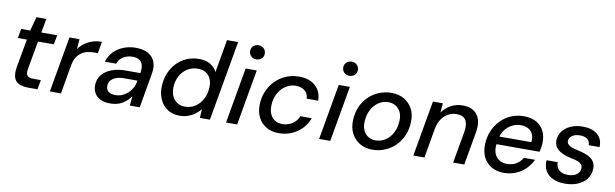

<svg xmlns="http://www.w3.org/2000/svg" viewBox="-46 -1206 5441 1700"><g transform="rotate(10 2674.0 -356.0)"><path d="M229 0Q175 0 142 -17Q109 -34 98.5 -70Q88 -106 97 -161L143 -417H62L77 -501H158L192 -627H281L258 -501H401L385 -417H243L197 -161Q190 -117 206 -101Q222 -85 261 -85H327L312 0Z M423 0 511 -501H601L594 -412Q617 -443 648 -465.5Q679 -488 717.5 -500.5Q756 -513 801 -513L783 -408H750Q717 -408 688 -401Q659 -394 634.5 -376.5Q610 -359 593 -331Q576 -303 568 -260L523 0Z M967 12Q911 12 875 -7Q839 -26 823 -57.5Q807 -89 808 -126Q809 -179 840 -218Q871 -257 926 -278Q981 -299 1054 -299H1184Q1191 -344 1183 -373Q1175 -402 1152 -416Q1129 -430 1091 -430Q1046 -430 1009.5 -408Q973 -386 958 -344H857Q873 -398 909.5 -435.5Q946 -473 997 -493Q1048 -513 1105 -513Q1174 -513 1218 -488.5Q1262 -464 1279.5 -418.5Q1297 -373 1285 -310L1231 0H1142L1150 -85Q1136 -65 1117.5 -47Q1099 -29 1076.5 -15.5Q1054 -2 1026.5 5Q999 12 967 12ZM1000 -69Q1032 -69 1061.5 -82Q1091 -95 1114 -117Q1137 -139 1151.5 -167.5Q1166 -196 1169 -226V-229H1050Q1009 -229 978.5 -217.5Q948 -206 932 -186Q916 -166 915 -138Q914 -105 936 -87Q958 -69 1000 -69Z M1590 12Q1526 12 1480.5 -18.5Q1435 -49 1412 -101Q1389 -153 1391 -217Q1393 -281 1415.5 -335.5Q1438 -390 1476 -429.5Q1514 -469 1565 -491Q1616 -513 1674 -513Q1737 -513 1777.5 -488.5Q1818 -464 1837 -424L1889 -720H1989L1862 0H1772L1776 -78Q1757 -55 1730.5 -34.5Q1704 -14 1669 -1Q1634 12 1590 12ZM1623 -75Q1675 -75 1716.5 -102.5Q1758 -130 1782.5 -177.5Q1807 -225 1808 -283Q1810 -326 1795 -358.5Q1780 -391 1750.5 -408.5Q1721 -426 1679 -426Q1628 -426 1587 -400.5Q1546 -375 1521 -329.5Q1496 -284 1494 -226Q1493 -182 1508 -148Q1523 -114 1552.5 -94.5Q1582 -75 1623 -75Z M2007 0 2095 -501H2195L2107 0ZM2174 -597Q2144 -597 2126 -615Q2108 -633 2107 -660Q2107 -688 2126 -706Q2145 -724 2174 -724Q2201 -724 2220 -706Q2239 -688 2239 -660Q2240 -633 2220.5 -615Q2201 -597 2174 -597Z M2483 12Q2418 12 2370 -16Q2322 -44 2296.5 -94Q2271 -144 2273 -210Q2275 -276 2299 -331Q2323 -386 2364 -427Q2405 -468 2459 -490.5Q2513 -513 2575 -513Q2667 -513 2721.5 -464.5Q2776 -416 2777 -332H2673Q2672 -379 2640 -403.5Q2608 -428 2560 -428Q2511 -428 2470 -401Q2429 -374 2403.5 -327.5Q2378 -281 2376 -219Q2375 -185 2383.5 -157.5Q2392 -130 2408.5 -111Q2425 -92 2447.5 -82.5Q2470 -73 2498 -73Q2530 -73 2559 -84Q2588 -95 2610.5 -116.5Q2633 -138 2645 -169H2748Q2729 -116 2690 -75Q2651 -34 2597.5 -11Q2544 12 2483 12Z M2844 0 2932 -501H3032L2944 0ZM3011 -597Q2981 -597 2963 -615Q2945 -633 2944 -660Q2944 -688 2963 -706Q2982 -724 3011 -724Q3038 -724 3057 -706Q3076 -688 3076 -660Q3077 -633 3057.5 -615Q3038 -597 3011 -597Z M3323 12Q3258 12 3209 -17.5Q3160 -47 3134 -98.5Q3108 -150 3111 -216Q3113 -280 3136 -334.5Q3159 -389 3199.5 -429Q3240 -469 3293 -491Q3346 -513 3406 -513Q3472 -513 3520.5 -484.5Q3569 -456 3595.5 -405.5Q3622 -355 3619 -288Q3617 -223 3594 -168.5Q3571 -114 3530.5 -73.5Q3490 -33 3437 -10.5Q3384 12 3323 12ZM3336 -74Q3386 -74 3426 -100.5Q3466 -127 3490.5 -174.5Q3515 -222 3517 -282Q3519 -329 3502.5 -361Q3486 -393 3457.5 -410Q3429 -427 3394 -427Q3345 -427 3305 -400.5Q3265 -374 3240.5 -327Q3216 -280 3214 -219Q3212 -173 3228 -140.5Q3244 -108 3272.5 -91Q3301 -74 3336 -74Z M3691 0 3779 -501H3868L3861 -416Q3892 -461 3940.5 -487Q3989 -513 4046 -513Q4109 -513 4147.5 -486Q4186 -459 4199.5 -410Q4213 -361 4201 -295L4149 0H4049L4099 -284Q4111 -353 4088.5 -390.5Q4066 -428 4005 -428Q3966 -428 3931.5 -409.5Q3897 -391 3873 -356.5Q3849 -322 3838 -271L3791 0Z M4505 12Q4441 12 4393.5 -15.5Q4346 -43 4321.5 -92.5Q4297 -142 4299 -210Q4301 -273 4324 -328Q4347 -383 4387 -425Q4427 -467 4480 -490Q4533 -513 4597 -513Q4664 -513 4710 -486Q4756 -459 4778 -413Q4800 -367 4798 -311Q4798 -291 4794 -268Q4790 -245 4786 -227H4374L4386 -298H4699Q4705 -340 4691 -369.5Q4677 -399 4649.5 -414.5Q4622 -430 4584 -430Q4544 -430 4506.5 -412Q4469 -394 4442 -358.5Q4415 -323 4406 -270L4401 -241Q4391 -191 4403 -152.5Q4415 -114 4445 -92.5Q4475 -71 4520 -71Q4568 -71 4603 -92.5Q4638 -114 4659 -150H4759Q4737 -103 4700 -66.5Q4663 -30 4613.5 -9Q4564 12 4505 12Z M5055 12Q4989 12 4944 -10Q4899 -32 4877.5 -71.5Q4856 -111 4860 -164H4960Q4960 -138 4970.5 -116.5Q4981 -95 5005.5 -82Q5030 -69 5068 -69Q5101 -69 5125 -79Q5149 -89 5162.5 -106.5Q5176 -124 5176 -148Q5177 -170 5165 -183Q5153 -196 5130 -204.5Q5107 -213 5075 -219Q5044 -225 5014.5 -235.5Q4985 -246 4962.5 -261.5Q4940 -277 4927 -300Q4914 -323 4915 -354Q4917 -400 4944 -436Q4971 -472 5018.5 -492.5Q5066 -513 5126 -513Q5209 -513 5257 -473Q5305 -433 5302 -360H5204Q5205 -394 5181.5 -413Q5158 -432 5114 -432Q5071 -432 5044 -413Q5017 -394 5016 -366Q5016 -348 5028 -335Q5040 -322 5063 -313.5Q5086 -305 5119 -298Q5153 -291 5183 -280.5Q5213 -270 5235 -254.5Q5257 -239 5269 -216Q5281 -193 5280 -160Q5278 -107 5248.5 -68.5Q5219 -30 5169 -9Q5119 12 5055 12Z"/></g></svg>

Font: DM Sans 17pt Medium
Style: Italic
Weight: 500
Italic angle: -10°
Version: Version 4.004;gftools[0.9.30]